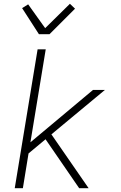

<svg xmlns="http://www.w3.org/2000/svg" viewBox="-20 -996 640 1016"><path d="M399 0 221 -259 131 -184 101 0H58L179 -735H222L141 -243L472 -520H535L252 -285L449 0ZM186 -815 97 -953 129 -973 219 -847 350 -976 377 -950 242 -815Z"/></svg>

Font: Iosevka XLt Ex Obl
Style: Regular
Weight: 200
Width: 7
Italic angle: -9°
Monospace: yes
Designer: Belleve Invis
Foundry: Belleve Invis
Version: Version 32.5.0; ttfautohint (v1.8.4)